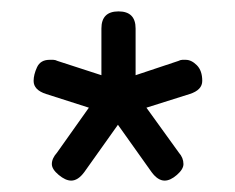

<svg xmlns="http://www.w3.org/2000/svg" viewBox="-20 -728 413 337"><path d="M105 -411Q95 -411 83 -421Q71 -431 71 -440Q71 -450 80 -460L136 -539L61 -563Q39 -570 39 -586Q39 -597 45 -610Q51 -623 67 -623Q70 -623 73.5 -623Q77 -623 81 -621L158 -596V-678Q158 -708 188 -708Q218 -708 218 -678V-596L293 -621Q297 -623 300 -623Q303 -623 306 -623Q316 -623 325.5 -613.5Q335 -604 335 -586Q335 -570 313 -563L237 -539L294 -460Q302 -451 302 -440Q302 -431 290.5 -421Q279 -411 269 -411Q257 -411 246 -426L187 -509L128 -426Q117 -411 105 -411Z"/></svg>

Font: Asap Black
Style: Regular
Weight: 900
Designer: Pablo Cosgaya
Foundry: Omnibus-Type
Version: Version 3.001; ttfautohint (v1.8.4.7-5d5b)